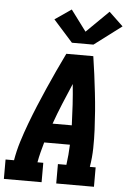

<svg xmlns="http://www.w3.org/2000/svg" viewBox="-65 -1039 729 1085"><g transform="rotate(5 299.5 -496.5)"><path d="M-1 0V-110H47Q56 -164 72.5 -217Q89 -270 108.5 -322Q128 -374 149.5 -426Q171 -478 194 -530Q217 -582 240.5 -633Q264 -684 289 -735H442Q450 -684 456.5 -633Q463 -582 469 -530Q475 -478 479 -426.5Q483 -375 485.5 -322.5Q488 -270 487 -216.5Q486 -163 477 -110H510V0H296V-110H344Q348 -139 350.5 -168Q353 -197 354 -225H208Q200 -197 192.5 -168Q185 -139 180 -110H213V0ZM246 -335H355Q353 -394 349.5 -452Q346 -510 340 -568Q315 -510 291 -452Q267 -394 246 -335ZM315 -800 205 -923 298 -987 386 -869 512 -993 592 -917 437 -800Z"/></g></svg>

Font: Iosevka Curly Slab XBdExObl
Style: Regular
Weight: 800
Width: 7
Italic angle: -9°
Monospace: yes
Designer: Belleve Invis
Foundry: Belleve Invis
Version: Version 11.1.0; ttfautohint (v1.8.3)